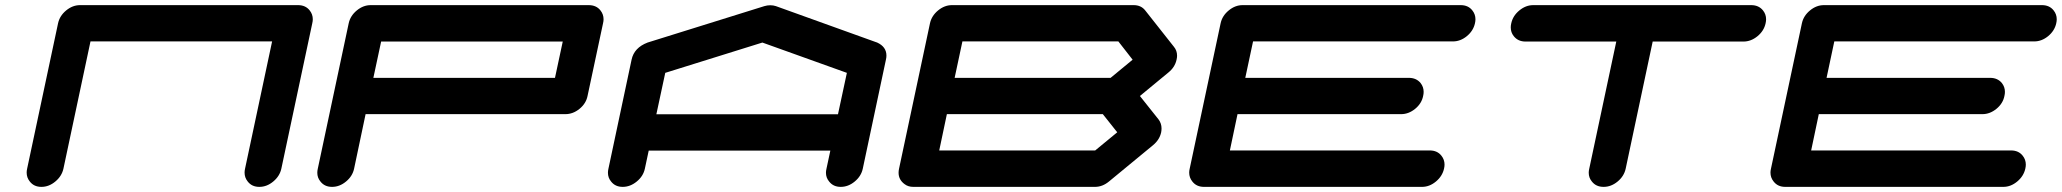

<svg xmlns="http://www.w3.org/2000/svg" viewBox="-20 -729 8043 749"><path d="M1142.6 -709Q1171.9 -709 1188 -688.5Q1200.2 -673.3 1200.2 -653.8Q1200.2 -646.5 1198.2 -638.2L1077.6 -71.3Q1071.3 -42 1046.1 -21Q1021 0 991.7 0Q962.4 0 946.3 -21Q934.1 -36.1 934.1 -55.7Q934.1 -63 936 -71.3L1041.5 -567.4H333L227.5 -71.3Q221.2 -42 196 -21Q170.9 0 141.6 0Q112.3 0 96.2 -21Q84 -36.1 84 -55.7Q84 -63 85.9 -71.3L206.5 -638.2Q212.9 -667.5 238 -688.2Q263.2 -709 292.5 -709Z M2145 -425.3 2175.3 -566.9H1466.8L1436.5 -425.3ZM2272 -354.5Q2266.1 -325.2 2240.7 -304.4Q2215.3 -283.7 2185.5 -283.7H1406.2L1361.3 -70.8Q1355 -41.5 1329.8 -20.8Q1304.7 0 1275.4 0Q1246.1 0 1230 -21Q1217.8 -35.6 1217.8 -55.2Q1217.8 -62.5 1219.7 -70.8L1340.3 -638.2Q1346.7 -667.5 1371.8 -688.2Q1397 -709 1426.3 -709H2276.4Q2306.2 -709 2322.3 -688.5Q2334.5 -673.3 2334.5 -653.8Q2334.5 -646.5 2332.5 -638.2Z M3249 -283.2 3283.7 -444.8 2954.1 -563 2575.2 -444.8 2540.5 -283.2ZM3345.7 -70.8Q3339.4 -41.5 3314.2 -20.8Q3289.1 0 3259.8 0Q3230.5 0 3214.4 -21Q3202.1 -35.6 3202.1 -55.2Q3202.1 -62.5 3204.1 -70.8L3219.2 -141.6H2510.7L2495.6 -70.8Q2489.3 -41.5 2463.9 -20.8Q2438.5 0 2409.2 0Q2379.9 0 2363.8 -21Q2351.6 -35.6 2351.6 -55.2Q2351.6 -62.5 2353.5 -70.8L2443.8 -496.1Q2453.6 -543 2506.3 -563L2507.3 -563.5H2507.8L2961.9 -705.1Q2973.1 -708.5 2984.9 -708.5Q2996.6 -708.5 3006.8 -705.1L3400.4 -563.5H3401.4L3401.9 -563Q3438 -546.4 3438 -512.2Q3438 -504.4 3436 -496.1Z M4252.4 -142.1 4338.4 -212.9 4282.2 -283.7H3673.8L3644 -142.1ZM4312.5 -425.3 4398.4 -496.1 4342.8 -567.4H3734.4L3704.1 -425.3ZM4426.8 -354.5 4499.5 -263.2Q4511.2 -247.6 4511.2 -228Q4511.2 -220.7 4509.8 -212.9Q4503.4 -183.6 4478 -162.6L4306.2 -21Q4280.8 0 4251.5 0H3543Q3522.5 0 3508.8 -10.7Q3485.4 -27.8 3485.4 -55.2Q3485.4 -63 3487.3 -71.3L3607.9 -638.2Q3614.3 -667.5 3639.4 -688.2Q3664.6 -709 3693.8 -709H4402.3Q4431.6 -709 4447.8 -688L4559.6 -546.4Q4571.8 -531.7 4571.8 -511.7Q4571.8 -504.4 4569.8 -496.1Q4563.5 -466.8 4538.1 -446.3Z M5557.6 -142.1Q5586.9 -142.1 5603 -121.6Q5615.2 -106.4 5615.2 -86.9Q5615.2 -79.6 5613.3 -71.3Q5606.9 -42 5581.8 -21Q5556.6 0 5527.3 0H4676.8Q4647.5 0 4631.3 -21Q4619.1 -36.1 4619.1 -55.7Q4619.1 -63 4621.1 -71.3L4741.7 -638.2Q4748 -667.5 4773.2 -688.2Q4798.3 -709 4827.6 -709H5678.2Q5707.5 -709 5723.6 -688.5Q5735.8 -673.3 5735.8 -653.8Q5735.8 -646.5 5733.9 -638.2Q5727.5 -608.9 5702.4 -588.1Q5677.2 -567.4 5647.9 -567.4H4868.2L4837.9 -425.3H5476.1Q5505.4 -425.3 5522 -404.8Q5533.7 -389.6 5533.7 -370.6Q5533.7 -362.8 5531.7 -354.5Q5525.9 -325.2 5500.5 -304.4Q5475.1 -283.7 5445.8 -283.7H4807.6L4777.8 -142.1Z M6811.5 -709Q6840.8 -709 6857.4 -688.5Q6869.6 -673.3 6869.6 -653.8Q6869.6 -646.5 6867.7 -638.2Q6861.3 -608.4 6835.9 -587.6Q6810.5 -566.9 6781.2 -566.9H6427.2L6321.8 -70.8Q6315.4 -41.5 6290.3 -20.8Q6265.1 0 6235.8 0Q6206.1 0 6189.9 -21Q6177.7 -35.6 6177.7 -55.2Q6177.7 -62.5 6179.7 -70.8L6285.2 -566.9H5931.2Q5901.9 -566.9 5885.3 -587.9Q5873.5 -602.5 5873.5 -622.1Q5873.5 -629.9 5875.5 -638.2Q5881.8 -667.5 5907 -688.2Q5932.1 -709 5961.4 -709Z M7825.2 -142.1Q7854.5 -142.1 7870.6 -121.6Q7882.8 -106.4 7882.8 -86.9Q7882.8 -79.6 7880.9 -71.3Q7874.5 -42 7849.4 -21Q7824.2 0 7794.9 0H6944.3Q6915 0 6898.9 -21Q6886.7 -36.1 6886.7 -55.7Q6886.7 -63 6888.7 -71.3L7009.3 -638.2Q7015.6 -667.5 7040.8 -688.2Q7065.9 -709 7095.2 -709H7945.8Q7975.1 -709 7991.2 -688.5Q8003.4 -673.3 8003.4 -653.8Q8003.4 -646.5 8001.5 -638.2Q7995.1 -608.9 7970 -588.1Q7944.8 -567.4 7915.5 -567.4H7135.7L7105.5 -425.3H7743.7Q7772.9 -425.3 7789.6 -404.8Q7801.3 -389.6 7801.3 -370.6Q7801.3 -362.8 7799.3 -354.5Q7793.5 -325.2 7768.1 -304.4Q7742.7 -283.7 7713.4 -283.7H7075.2L7045.4 -142.1Z"/></svg>

Font: Robtronika
Style: Italic
Weight: 400
Italic angle: -12°
Designer: GGBot
Version: 1.00